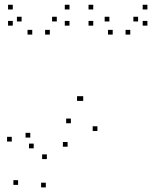

<svg xmlns="http://www.w3.org/2000/svg" viewBox="-20 -574 660 815"><path d="M393.5 -18V-38H373.5V-18ZM566.2 -482.9V-502.9H546.2V-482.9ZM533 -427.2V-447.2H513V-427.2ZM605.7 -465.2V-485.2H585.7V-465.2ZM605.7 -533.8V-553.8H585.7V-533.8ZM375.8 -533.8V-553.8H355.8V-533.8ZM375.8 -465.2V-485.2H355.8V-465.2ZM458.4 -427.2V-447.2H438.4V-427.2ZM444.3 -482.9V-502.9H424.3V-482.9ZM333.2 -145.7V-165.7H313.2V-145.7ZM327 -145.7V-165.7H307V-145.7ZM221.1 -482.9V-502.9H201.1V-482.9ZM191.5 -427.2V-447.2H171.5V-427.2ZM275 -465.2V-485.2H255V-465.2ZM275 -533.8V-553.8H255V-533.8ZM34.2 -533.8V-553.8H14.2V-533.8ZM34.2 -465.2V-485.2H14.2V-465.2ZM116.9 -427.2V-447.2H96.9V-427.2ZM71.8 -482.9V-502.9H51.8V-482.9ZM266.9 48.8V28.8H246.9V48.8ZM280.8 -50.8V-70.8H260.8V-50.8ZM178.9 101.3V81.3H158.9V101.3ZM123.1 55.6V35.6H103.1V55.6ZM108.5 9.9V-10.1H88.5V9.9ZM30 26.8V6.8H10V26.8ZM56.8 210.8V190.8H36.8V210.8ZM174.5 221.5V201.5H154.5V221.5Z"/></svg>

Font: Monaspace Xenon Dots Var
Style: Regular
Weight: 400
Designer: Riley Cran and the Lettermatic Team
Version: Version 1.100 (Monaspace Xenon Dots)